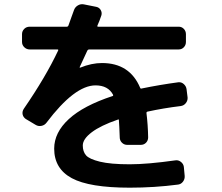

<svg xmlns="http://www.w3.org/2000/svg" viewBox="-20 -828 1040 898"><path d="M119.1 -596.7Q104.5 -596.7 93.8 -606.9Q83 -617.2 83 -631.8V-668Q83 -682.6 93.3 -692.9Q103.5 -703.1 119.1 -703.1H293Q297.9 -703.1 299.8 -708Q304.7 -721.7 314 -747.6Q323.2 -773.4 326.2 -781.2Q331.1 -794.9 344.2 -802.7Q357.4 -810.5 372.1 -807.6L430.7 -795.9Q444.3 -793 451.2 -780.8Q458 -768.6 454.1 -755.9Q445.3 -729.5 435.5 -708Q433.6 -703.1 439.5 -703.1H815.4Q830.1 -703.1 839.8 -692.9Q849.6 -682.6 849.6 -668V-631.8Q849.6 -617.2 839.8 -606.9Q830.1 -596.7 815.4 -596.7H396.5Q391.6 -596.7 388.7 -591.8Q384.8 -583 352.5 -513.7Q352.5 -511.7 353.5 -511.7H355.5Q408.2 -533.2 457 -533.2Q586.9 -533.2 635.7 -417Q637.7 -412.1 642.6 -414.1Q727.5 -431.6 815.4 -443.4Q829.1 -444.3 839.8 -434.6Q850.6 -424.8 852.5 -411.1L857.4 -372.1Q858.4 -357.4 849.1 -345.7Q839.8 -334 825.2 -332Q745.1 -322.3 668.9 -305.7Q665 -304.7 665 -299.8Q671.9 -243.2 672.9 -185.5Q672.9 -170.9 663.1 -160.6Q653.3 -150.4 637.7 -150.4H575.2Q560.5 -150.4 550.3 -160.6Q540 -170.9 540 -185.5Q538.1 -240.2 536.1 -265.6Q536.1 -271.5 531.2 -268.6Q451.2 -241.2 409.2 -209.5Q367.2 -177.7 367.2 -147.5Q367.2 -119.1 382.3 -101.6Q397.5 -84 447.3 -71.8Q497.1 -59.6 586.9 -59.6Q669.9 -59.6 800.8 -78.1Q814.5 -80.1 826.2 -70.8Q837.9 -61.5 839.8 -47.9L843.8 -4.9Q844.7 9.8 835.9 21.5Q827.1 33.2 813.5 35.2Q702.1 49.8 586.9 49.8Q398.4 49.8 315.9 5.4Q233.4 -39.1 233.4 -132.8Q233.4 -208 301.8 -271Q370.1 -334 506.8 -378.9Q510.7 -379.9 508.8 -384.8Q485.4 -428.7 426.8 -428.7Q329.1 -428.7 197.3 -253.9Q188.5 -242.2 173.8 -239.3Q159.2 -236.3 146.5 -244.1L100.6 -271.5Q88.9 -279.3 85.9 -292.5Q83 -305.7 90.8 -318.4Q194.3 -468.8 252 -591.8Q253.9 -596.7 249 -596.7Z"/></svg>

Font: Rounded-L Mgen+ 1mn bold
Style: Bold
Weight: 700
Designer: [Source Han Sans]
Ryoko NISHIZUKA  (kana & ideographs); Paul D. Hunt (Latin, Greek & Cyrillic); Wenlong ZHANG  (bopomofo
Version: Version 1.059.20150602